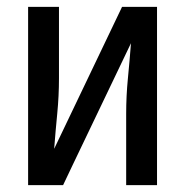

<svg xmlns="http://www.w3.org/2000/svg" viewBox="-20 -540 540 560"><path d="M62 0V-520H152V-312Q152 -260 147 -209Q142 -158 138 -106L336 -520H438V0H348V-208Q348 -260 353 -311Q358 -362 362 -414L193 -61L164 0Z"/></svg>

Font: Iosevka Term Medium
Style: Regular
Weight: 500
Monospace: yes
Designer: Belleve Invis
Foundry: Belleve Invis
Version: Version 26.3.1